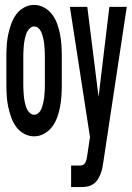

<svg xmlns="http://www.w3.org/2000/svg" viewBox="-20 -548 540 783"><path d="M119 8Q97 8 77.5 -3Q58 -14 45.5 -31.5Q33 -49 25.5 -70Q18 -91 13.5 -112.5Q9 -134 7.5 -156Q6 -178 6 -200V-320Q6 -342 7.5 -364Q9 -386 13.5 -407.5Q18 -429 25.5 -450Q33 -471 45.5 -488.5Q58 -506 77.5 -517Q97 -528 119 -528Q141 -528 160.5 -517Q180 -506 193 -488.5Q206 -471 213.5 -450Q221 -429 225 -407.5Q229 -386 230.5 -364Q232 -342 232 -320V-200Q232 -178 230.5 -156Q229 -134 225 -112.5Q221 -91 213.5 -70Q206 -49 193 -31.5Q180 -14 160.5 -3Q141 8 119 8ZM270 215V127H308Q314 127 319.5 124Q325 121 328 115Q331 109 332.5 103Q334 97 335 91L347 11L265 -520H336L382 -153L426 -520H497L402 109Q400 123 397.5 136Q395 149 390 161.5Q385 174 378 185Q371 196 359 203.5Q347 211 334 213Q321 215 308 215ZM119 -80Q128 -80 135 -85.5Q142 -91 146 -98.5Q150 -106 152.5 -114.5Q155 -123 157 -131.5Q159 -140 160 -148.5Q161 -157 161.5 -165.5Q162 -174 162.5 -182.5Q163 -191 163 -200V-320Q163 -329 162.5 -337.5Q162 -346 161.5 -354.5Q161 -363 160 -371.5Q159 -380 157 -388.5Q155 -397 152.5 -405.5Q150 -414 146 -421.5Q142 -429 135 -434.5Q128 -440 119 -440Q111 -440 104 -434.5Q97 -429 92.5 -421.5Q88 -414 85.5 -405.5Q83 -397 81 -388.5Q79 -380 78 -371.5Q77 -363 76.5 -354.5Q76 -346 75.5 -337.5Q75 -329 75 -320V-200Q75 -191 75.5 -182.5Q76 -174 76.5 -165.5Q77 -157 78 -148.5Q79 -140 81 -131.5Q83 -123 85.5 -114.5Q88 -106 92.5 -98.5Q97 -91 104 -85.5Q111 -80 119 -80Z"/></svg>

Font: Iosevka SS04 Semibold
Style: Regular
Weight: 600
Monospace: yes
Designer: Belleve Invis
Foundry: Belleve Invis
Version: Version 19.0.0; ttfautohint (v1.8.4)